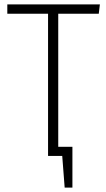

<svg xmlns="http://www.w3.org/2000/svg" viewBox="-20 -704 480 867"><path d="M426 -642H243V-41H307V143H272L261 0H197V-642H13V-684H431Z"/></svg>

Font: Fira Sans Condensed ExtraLight
Style: Regular
Weight: 275
Width: 3
Designer: Carrois Corporate & Edenspiekermann AG
Foundry: Carrois Corporate GbR & Edenspiekermann AG
Version: Version 4.203